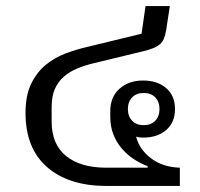

<svg xmlns="http://www.w3.org/2000/svg" viewBox="-20 -612 659 632"><path d="M451 -347Q498 -347 527 -322Q556 -297 556 -253Q556 -209 527 -184Q498 -159 451 -159Q438 -159 428 -162Q439 -120 477 -91Q515 -62 572 -60V0H330Q206 0 135 -62Q64 -124 64 -240Q64 -298 82.5 -336Q101 -374 130 -398Q159 -422 194.5 -435.5Q230 -449 265 -457L446 -501L459 -592H539L527 -513Q524 -496 519.5 -485Q515 -474 506.5 -466.5Q498 -459 484.5 -453.5Q471 -448 450 -443L289 -404Q259 -397 234 -386.5Q209 -376 190 -359.5Q171 -343 160.5 -319Q150 -295 150 -260V-212Q150 -137 197.5 -98.5Q245 -60 330 -60H466V-65Q442 -74 420 -88.5Q398 -103 380.5 -123.5Q363 -144 353 -170Q343 -196 343 -227V-246Q343 -293 373.5 -320Q404 -347 451 -347ZM453 -200Q477 -200 491 -214.5Q505 -229 505 -253Q505 -277 491 -291.5Q477 -306 453 -306Q429 -306 415 -291.5Q401 -277 401 -253Q401 -229 415 -214.5Q429 -200 453 -200Z"/></svg>

Font: IBM Plex Sans Thai Looped
Style: Regular
Weight: 400
Designer: Mike Abbink, Paul van der Laan, Pieter van Rosmalen, Ben Mitchell, Mark Frömberg
Foundry: Bold Monday
Version: Version 1.1